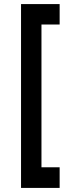

<svg xmlns="http://www.w3.org/2000/svg" viewBox="-20 -820 375 940"><path d="M83 -800H272V-700H183V-1H272V100H83Z"/></svg>

Font: Oak Sans SemiBold
Style: Regular
Weight: 600
Designer: Erik Kennedy, Walven
Foundry: Erik Kennedy, Walven
Version: Version 1.000